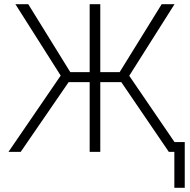

<svg xmlns="http://www.w3.org/2000/svg" viewBox="-20 -727 908 919"><path d="M460 -381.8H552.7L753.9 -707H815.4L598.6 -364.3L815.4 -46.9H864.3V171.9H814.5V0H788.1L560.5 -334H460V0H409.2V-334H308.6L79.1 0H20.5L270.5 -365.2L53.7 -707H115.2L316.4 -381.8H409.2V-707H460Z"/></svg>

Font: Pretendard Std ExtraLight
Style: Regular
Weight: 200
Designer: Base glyphs from Inter by Rasmus Andersson; Hangeul glyphs from Noto Sans CJK(Source Han Sans) by Jang Soo-young and Kan
Foundry: Kil Hyung-jin
Version: Version 1.309